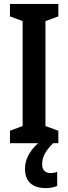

<svg xmlns="http://www.w3.org/2000/svg" viewBox="-20 -734 350 984"><path d="M196 108C196 74 208 45 252 0H279V-64L213 -88V-626L279 -650V-714H31V-650L96 -626V-88L31 -64V0H175C129 41 108 87 108 130C108 194 143 230 215 230C240 230 260 225 273 219V146C265 150 255 153 239 153C211 153 196 136 196 108Z"/></svg>

Font: Noto Sans Myanmar UI ExtraCondensed SemiBold
Style: Regular
Weight: 600
Width: 2
Designer: Monotype Design Team
Foundry: Monotype Imaging Inc.
Version: Version 2.103